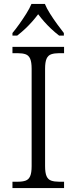

<svg xmlns="http://www.w3.org/2000/svg" viewBox="-20 -951 388 971"><path d="M43 0V-32H70Q94 -32 109.5 -37.5Q125 -43 132.5 -60Q140 -77 140 -111V-603Q140 -637 132.5 -654Q125 -671 109.5 -676.5Q94 -682 70 -682H43V-714H304V-682H278Q255 -682 239 -676.5Q223 -671 215.5 -654Q208 -637 208 -603V-111Q208 -77 215.5 -60Q223 -43 239 -37.5Q255 -32 278 -32H304V0ZM43 -784Q59 -803 77.5 -829Q96 -855 113 -882Q130 -909 139 -931H207Q216 -909 233 -882Q250 -855 269 -829Q288 -803 303 -784V-771H279Q257 -788 238.5 -805.5Q220 -823 204 -841Q188 -859 173 -879Q158 -859 142 -841Q126 -823 107.5 -805.5Q89 -788 67 -771H43Z"/></svg>

Font: Noto Serif Armenian Light
Style: Regular
Weight: 300
Version: Version 2.007